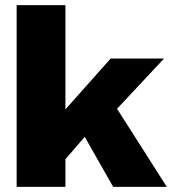

<svg xmlns="http://www.w3.org/2000/svg" viewBox="-20 -728 670 748"><path d="M619.1 -500 436 -304.2 629.9 0H420.9L310.1 -194.8L234.9 -107.9V0H44.9V-708H234.9V-301.8L411.1 -500Z"/></svg>

Font: Human Sans Black
Style: Regular
Weight: 800
Designer: Tim Radville
Foundry: Continuum
Version: Version 1.000;FEAKit 1.0